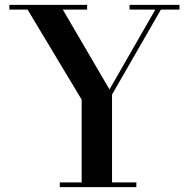

<svg xmlns="http://www.w3.org/2000/svg" viewBox="-20 -770 781 790"><path d="M226 -19.5H316V-360L93.5 -730.5H18.5V-750H338.5V-730.5H238.5L430.5 -402L619 -730.5H513V-750H718.5V-730.5H642L441 -381V-19.5H541V0H226Z"/></svg>

Font: Bodoni* 11pt Medium
Style: Regular
Weight: 500
Version: Version 2.3